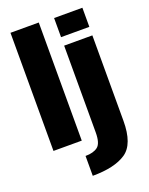

<svg xmlns="http://www.w3.org/2000/svg" viewBox="-182 -877 930 1199"><g transform="rotate(-20 283.0 -277.5)"><path d="M42.5 0H230.5V-785H42.5ZM220 230Q365.5 230 441.5 179Q517.5 128 517.5 -27V-595H330V-18Q330 54 301.5 76Q273 98 220 98ZM330 -778.5V-651.5H518V-778.5Z"/></g></svg>

Font: Anybody SemiCondensed ExtraBold
Style: Regular
Weight: 800
Width: 4
Version: Version 1.113;gftools[0.9.25]